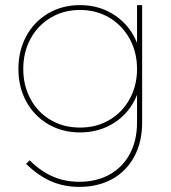

<svg xmlns="http://www.w3.org/2000/svg" viewBox="-20 -537 670 751"><path d="M536 -517V-58Q536 18 505.5 75Q475 132 419.5 163Q364 194 290 194Q229 194 178.5 171.5Q128 149 82 104L96 90Q138 132 185.5 153Q233 174 290 174Q358 174 409 145.5Q460 117 488 64.5Q516 12 516 -58V-166Q489 -98 429.5 -58.5Q370 -19 293 -19Q224 -19 169 -51Q114 -83 83 -139.5Q52 -196 52 -267Q52 -339 83 -396Q114 -453 169 -485Q224 -517 293 -517Q370 -517 429.5 -477Q489 -437 516 -369V-517ZM516 -267Q516 -333 487 -385.5Q458 -438 407.5 -468Q357 -498 293 -498Q229 -498 178.5 -468Q128 -438 99.5 -385.5Q71 -333 71 -267Q71 -202 99.5 -149.5Q128 -97 178.5 -67.5Q229 -38 293 -38Q357 -38 407.5 -67.5Q458 -97 487 -149.5Q516 -202 516 -267Z"/></svg>

Font: Gontserrat Thin
Style: Regular
Weight: 250
Designer: Julieta Ulanovsky
Foundry: Julieta Ulanovsky
Version: Version 6.001